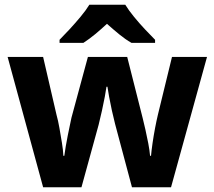

<svg xmlns="http://www.w3.org/2000/svg" viewBox="-20 -786 900 806"><path d="M463 -266Q456 -293 449.5 -323Q443 -353 438 -380Q433 -407 431 -422H427Q425 -407 420 -380Q415 -353 408 -321.5Q401 -290 394 -262L322 0H161L12 -547H161L217 -305Q224 -280 229.5 -248.5Q235 -217 240 -186.5Q245 -156 246 -132H250Q252 -149 256 -171.5Q260 -194 264.5 -217.5Q269 -241 273.5 -261Q278 -281 280 -292L349 -547H514L579 -290Q584 -270 590.5 -241.5Q597 -213 602.5 -184Q608 -155 610 -132H614Q616 -155 620.5 -186Q625 -217 631 -248.5Q637 -280 643 -305L702 -547H849L698 0H534ZM506 -766Q520 -743 542.5 -715.5Q565 -688 589 -662.5Q613 -637 631 -619V-606H532Q506 -621 481 -641.5Q456 -662 429 -686Q403 -662 379.5 -642.5Q356 -623 330 -606H230V-619Q249 -638 272.5 -663.5Q296 -689 318.5 -716Q341 -743 355 -766Z"/></svg>

Font: Noto Sans Syriac Eastern
Style: Bold
Weight: 700
Designer: Patrick Giasson and the Monotype Design Team
Foundry: Monotype Imaging Inc.
Version: Version 3.001